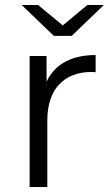

<svg xmlns="http://www.w3.org/2000/svg" viewBox="-20 -751 441 771"><path d="M268 -607 397 -731H331L232 -649L133 -731H67L196 -607ZM167 -526H99V0H170V-268C170 -392 237 -462 347 -462C352 -462 358 -461 364 -461V-530C267 -530 200 -493 167 -423Z"/></svg>

Font: Talent
Style: Regular
Weight: 400
Designer: Mike Powis
Version: Version 1.001;hotconv 1.0.109;makeotfexe 2.5.65596